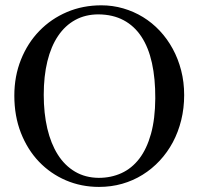

<svg xmlns="http://www.w3.org/2000/svg" viewBox="-20 -698 763 733"><path d="M683.1 -335Q683.1 -285.2 671.9 -239.5Q660.6 -193.8 639.9 -155Q619.1 -116.2 589.8 -84.7Q560.5 -53.2 524.4 -30.8Q488.3 -8.3 446.3 3.7Q404.3 15.6 357.9 15.6Q290.5 15.6 231.7 -9.5Q172.9 -34.7 128.9 -80.6Q85 -126.5 59.8 -190.7Q34.7 -254.9 34.7 -333Q34.7 -407.2 60.1 -470.5Q85.4 -533.7 130.1 -579.8Q174.8 -626 235.4 -651.9Q295.9 -677.7 366.7 -677.7Q410.2 -677.7 450.4 -666Q490.7 -654.3 525.9 -632.8Q561 -611.3 589.8 -580.6Q618.7 -549.8 639.4 -511.7Q660.2 -473.6 671.6 -429.2Q683.1 -384.8 683.1 -335ZM572.8 -322.3Q573.2 -397.9 560.1 -457.5Q546.9 -517.1 519.8 -558.1Q492.7 -599.1 451.9 -620.8Q411.1 -642.6 356 -643.1Q306.2 -643.1 267.3 -621.8Q228.5 -600.6 201.7 -560.8Q174.8 -521 160.9 -464.1Q147 -407.2 147 -335.9Q147 -265.6 160.6 -207.5Q174.3 -149.4 200.7 -107.7Q227.1 -65.9 266.4 -42.7Q305.7 -19.5 356.9 -19Q404.3 -19 443.8 -37.1Q483.4 -55.2 512 -92.5Q540.5 -129.9 556.4 -187Q572.3 -244.1 572.8 -322.3Z"/></svg>

Font: Doulos SIL Afr
Style: Regular
Weight: 400
Designer: Walt Agee, Victor Gaultney, Peter Martin, Debbi Hosken, Becca Hirsbrunner
Foundry: SIL International
Version: Version 5.000